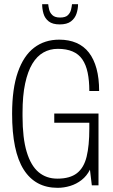

<svg xmlns="http://www.w3.org/2000/svg" viewBox="-20 -888 540 920"><path d="M256 12Q149 12 93.5 -75.5Q38 -163 38 -343Q38 -463 65.5 -542Q93 -621 143.5 -659.5Q194 -698 264 -698Q310 -698 346 -682.5Q382 -667 406 -636Q430 -605 442.5 -559Q455 -513 455 -452H408Q408 -502 400 -540Q392 -578 374.5 -603.5Q357 -629 327.5 -641.5Q298 -654 257 -654Q219 -654 188 -636.5Q157 -619 135 -582.5Q113 -546 100.5 -488Q88 -430 88 -348V-331Q88 -226 108 -160Q128 -94 165 -63Q202 -32 255 -32Q315 -32 348.5 -58Q382 -84 395 -137Q408 -190 408 -271V-300H240V-344H452V0H420L411 -75Q396 -45 371 -25.5Q346 -6 316 3Q286 12 256 12ZM266 -771Q232 -771 213.5 -785.5Q195 -800 188.5 -822.5Q182 -845 182 -868H211Q212 -857 215.5 -842Q219 -827 231 -815.5Q243 -804 268 -804Q294 -804 305.5 -815.5Q317 -827 320.5 -842Q324 -857 325 -868H354Q354 -845 346.5 -822.5Q339 -800 320 -785.5Q301 -771 266 -771Z"/></svg>

Font: Archivo ExtraCondensed Thin
Style: Regular
Weight: 250
Width: 2
Designer: Hector Gatti
Foundry: Omnibus-Type
Version: Version 2.001